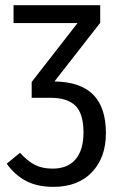

<svg xmlns="http://www.w3.org/2000/svg" viewBox="-20 -708 458 740"><path d="M189.9 -394Q290 -392.6 339.1 -343.3Q388.2 -293.9 388.2 -194.8Q388.2 -100.6 334.2 -44.2Q280.3 12.2 186 12.2Q125.5 12.2 82 -9.8Q38.6 -31.7 5.9 -77.1L57.1 -119.1Q86.9 -86.4 115 -72.3Q143.1 -58.1 183.1 -58.1Q240.7 -58.1 271.2 -94Q301.8 -129.9 301.8 -196.8Q301.8 -270 270.8 -300.5Q239.7 -331.1 174.8 -331.1H102.1V-392.1L278.8 -619.1H32.2V-688H366.2V-620.1Z"/></svg>

Font: Fira Sans Compressed Book
Style: Regular
Weight: 350
Width: 1
Designer: Carrois Corporate & Edenspiekermann AG
Foundry: Carrois Corporate GbR & Edenspiekermann AG
Version: Version 4.203;PS 004.203;hotconv 1.0.88;makeotf.lib2.5.64775